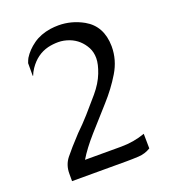

<svg xmlns="http://www.w3.org/2000/svg" viewBox="-131 -805 798 901"><g transform="rotate(-20 268.5 -354.5)"><path d="M74.2 0V-38.1Q74.2 -80.6 99.1 -112.3Q124 -144 178.7 -202.6Q210.9 -233.4 242.4 -268.8Q273.9 -304.2 309.6 -346.4Q345.2 -388.7 361.8 -431.4Q378.4 -474.1 378.4 -503.9Q378.4 -533.7 366.2 -557.1Q340.3 -605.5 291.5 -624.5Q263.2 -635.3 236.1 -635.3Q209 -635.3 184.1 -629.4Q126 -614.7 88.9 -560.1Q77.1 -542.5 71.8 -527.3H69.8V-590.8Q74.7 -604.5 79.6 -613.8Q100.1 -647 136 -672.6Q171.9 -698.2 223.1 -706.1Q243.7 -709 263.7 -709Q328.6 -709 387.2 -676.3Q463.9 -632.8 465.3 -532.2V-530.3Q465.3 -463.4 429.4 -403.8Q393.6 -344.2 344.2 -289.6Q294.9 -234.9 244.1 -177.5Q193.4 -120.1 165.5 -73.2H346.2Q409.2 -73.2 466.3 -93.8L467.3 -20.5Q439.5 -3.4 407.2 -1.7Q375 0 347.2 0Z"/></g></svg>

Font: Caudex
Style: Regular
Weight: 400
Version: Version 1.04